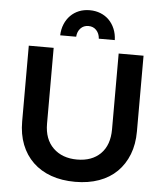

<svg xmlns="http://www.w3.org/2000/svg" viewBox="-60 -971 883 1030"><g transform="rotate(5 381.0 -456.0)"><path d="M235 -770Q236 -803 247.5 -830.5Q259 -858 278.5 -877.5Q298 -897 324 -907.5Q350 -918 382 -918Q413 -918 439.5 -907.5Q466 -897 485.5 -877.5Q505 -858 516.5 -830.5Q528 -803 529 -770H443Q441 -798 424.5 -815.5Q408 -833 382 -833Q356 -833 339.5 -815.5Q323 -798 321 -770ZM206 -292Q206 -208 254.5 -161Q303 -114 383 -114Q463 -114 509.5 -160.5Q556 -207 556 -292V-700H690V-292Q690 -223 668.5 -168Q647 -113 607.5 -74Q568 -35 511 -14.5Q454 6 383 6Q311 6 253.5 -14.5Q196 -35 155.5 -74Q115 -113 93.5 -168Q72 -223 72 -292V-700H206Z"/></g></svg>

Font: QuotatisMedium
Style: Regular
Weight: 500
Designer: Julieta Ulanovsky
Foundry: Quotatis-Medium
Version: Version 4.000;PS 004.000;hotconv 1.0.88;makeotf.lib2.5.64775